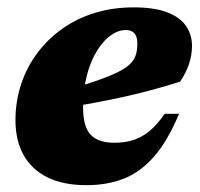

<svg xmlns="http://www.w3.org/2000/svg" viewBox="-20 -500 557 534"><path d="M329 -416.5Q312.5 -416.5 295.5 -406.5Q278.5 -396.5 263.2 -377.8Q248 -359 236.2 -332.8Q224.5 -306.5 217.8 -273.5Q211 -240.5 211 -202Q211 -147.5 232.2 -125.2Q253.5 -103 298 -103Q327 -103 350.8 -110.5Q374.5 -118 395.8 -135.5Q417 -153 438 -183.5H478Q446 -107 407.8 -63.8Q369.5 -20.5 323.5 -2.8Q277.5 15 220.5 15Q155.5 15 111.5 -7Q67.5 -29 45.2 -69.5Q23 -110 23 -165.5Q23 -218.5 38.8 -266Q54.5 -313.5 83.8 -352.5Q113 -391.5 153.5 -420.2Q194 -449 244 -464.2Q294 -479.5 351.5 -479.5Q410 -479.5 445.8 -465.5Q481.5 -451.5 497.8 -427.2Q514 -403 514 -372Q514 -347 505.5 -321.8Q497 -296.5 481 -273Q445.5 -261.5 406 -250.8Q366.5 -240 324.8 -230.8Q283 -221.5 241 -213.8Q199 -206 158.5 -199.5L160.5 -248Q214.5 -263.5 250.8 -276.2Q287 -289 309.2 -300.2Q331.5 -311.5 342.8 -323Q354 -334.5 358 -348Q362 -361.5 362 -378.5Q362 -391 358.5 -399.5Q355 -408 347.8 -412.2Q340.5 -416.5 329 -416.5Z"/></svg>

Font: Newsreader ExtraBold
Style: Italic
Weight: 800
Italic angle: -17°
Designer: Hugues Gentile
Foundry: Production Type
Version: Version 1.003